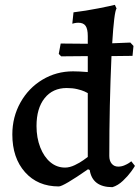

<svg xmlns="http://www.w3.org/2000/svg" viewBox="-20 -762 578 794"><path d="M538 -76Q535 -70 522 -52Q509 -34 488.5 -14.5Q468 5 445 12Q362 12 351 -59L344 -62Q242 9 223 9Q136 9 83.5 -50Q31 -109 31 -206Q31 -278 64.5 -338Q98 -398 155.5 -432.5Q213 -467 282 -467Q307 -467 343 -464V-530L233 -529L223 -539L231 -582L343 -581V-613Q343 -642 334 -655Q325 -668 304 -668Q297 -668 289 -666.5Q281 -665 279 -664L284 -711Q334 -717 387 -727.5Q440 -738 455 -742L462 -727Q452 -713 444 -583L519 -586L532 -572L528 -531L441 -530Q432 -327 432 -117Q432 -97 442 -85Q452 -73 469 -73Q482 -73 494 -78Q506 -83 513.5 -88Q521 -93 523 -95ZM343 -377Q340 -379 329 -384Q318 -389 299 -393.5Q280 -398 256 -398Q198 -398 164.5 -356Q131 -314 131 -241Q131 -192 146.5 -152.5Q162 -113 188.5 -91Q215 -69 249 -69Q268 -69 289 -79Q310 -89 324.5 -99.5Q339 -110 343 -113Z"/></svg>

Font: Alegreya Medium
Style: Regular
Weight: 500
Designer: Juan Pablo del Peral
Foundry: Huerta Tipografica
Version: Version 2.007; ttfautohint (v1.6)